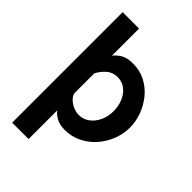

<svg xmlns="http://www.w3.org/2000/svg" viewBox="-267 -816 1134 1134"><g transform="rotate(45 300.5 -248.5)"><path d="M574 -256Q573 -201 552.5 -150.5Q532 -100 496 -60.5Q460 -21 412.5 1.5Q365 24 311 24Q266 24 237 7Q208 -10 198 -27V213H61V-710H198V-483Q211 -502 239.5 -520.5Q268 -539 319 -539Q378 -539 425 -514Q472 -489 505 -448Q538 -407 556 -357Q574 -307 574 -256ZM437 -258Q437 -301 421.5 -337.5Q406 -374 378 -396Q350 -418 311 -418Q271 -418 243.5 -394Q216 -370 198 -336V-176Q198 -157 214.5 -139Q231 -121 256 -109Q281 -97 307 -97Q344 -97 373.5 -119Q403 -141 420 -177.5Q437 -214 437 -258Z"/></g></svg>

Font: Raleway
Style: Bold
Weight: 700
Designer: Matt McInerney, Pablo Impallari, Rodrigo Fuenzalida
Foundry: Matt McInerney, Pablo Impallari, Rodrigo Fuenzalida
Version: Version 4.026